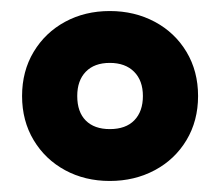

<svg xmlns="http://www.w3.org/2000/svg" viewBox="-20 -744 399 348"><path d="M20 -570Q20 -615 41 -650Q62 -685 98 -704.5Q134 -724 179 -724Q224 -724 260.5 -704.5Q297 -685 318 -650Q339 -615 339 -570Q339 -525 318 -490Q297 -455 260.5 -435.5Q224 -416 179 -416Q134 -416 98 -435.5Q62 -455 41 -490Q20 -525 20 -570ZM239 -570Q239 -598 223 -614Q207 -630 179 -630Q151 -630 135.5 -614Q120 -598 120 -570Q120 -541 135.5 -525.5Q151 -510 179 -510Q208 -510 223.5 -526Q239 -542 239 -570Z"/></svg>

Font: Noto Sans UI CondBlack
Style: Regular
Weight: 900
Width: 3
Designer: Monotype Design Team
Foundry: Monotype Imaging Inc.
Version: Version 1.001